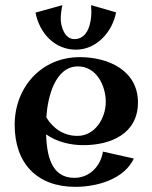

<svg xmlns="http://www.w3.org/2000/svg" viewBox="-20 -701 590 746"><path d="M304 -137C410 -137 516 -181 516 -303C516 -428 400 -479 290 -479C140 -479 37 -361 37 -216C37 -67 123 25 273 25C356 25 462 -4 500 -85L380 -112C371 -55 328 -10 269 -10C176 -10 162 -103 159 -179C200 -150 253 -137 304 -137ZM283 -443C355 -443 391 -368 391 -305C391 -243 350 -173 281 -173C227 -173 185 -203 160 -245C165 -324 194 -443 283 -443ZM334 -681C334 -672 335 -663 335 -654C335 -613 322 -549 269 -549C231 -549 216 -598 216 -628C216 -646 219 -664 222 -681L118 -652C133 -573 192 -508 275 -508C356 -508 417 -578 431 -653Z"/></svg>

Font: Original Surfer
Style: Regular
Weight: 400
Designer: Astigmatic (AOETI)
Foundry: Astigmatic (AOETI)
Version: Version 1.001